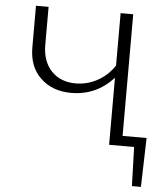

<svg xmlns="http://www.w3.org/2000/svg" viewBox="-57 -709 834 956"><g transform="rotate(5 359.5 -231.5)"><path d="M690 -50 683 195H638L632 0H507V-335Q421 -241 296 -241Q202 -241 143 -297Q84 -353 84 -450V-658H147V-469Q147 -386 192.5 -338Q238 -290 314 -290Q372 -290 423 -318Q474 -346 507 -396V-658H570V-50Z"/></g></svg>

Font: EauTestSC Semilight
Style: Regular
Weight: 300
Designer: Christian Thalmann (Catharsis Fonts)
Version: Version 0.001;PS 000.001;hotconv 1.0.88;makeotf.lib2.5.64775